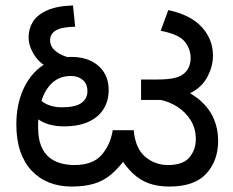

<svg xmlns="http://www.w3.org/2000/svg" viewBox="-20 -673 855 705"><path d="M243 12Q198 12 161 -2.5Q124 -17 96.5 -46Q69 -75 54.5 -117.5Q40 -160 40 -216Q40 -288 65 -344Q90 -400 135.5 -432Q181 -464 243 -464Q284 -464 314.5 -449Q345 -434 362 -407Q379 -380 379 -342Q379 -303 360.5 -273Q342 -243 305.5 -226Q269 -209 215 -209Q163 -209 128 -230Q93 -251 74 -274L94 -340Q107 -322 135 -300.5Q163 -279 208 -279Q257 -279 279 -295Q301 -311 301 -338Q301 -365 284 -379.5Q267 -394 241 -394Q199 -394 172 -369Q145 -344 132.5 -303Q120 -262 120 -215V-205Q120 -165 130.5 -138.5Q141 -112 159 -96.5Q177 -81 201.5 -74Q226 -67 253 -67Q320 -67 352.5 -103.5Q385 -140 394 -195H471Q477 -128 513 -97.5Q549 -67 597 -67Q652 -67 675.5 -95Q699 -123 699 -162Q699 -201 680.5 -231Q662 -261 632 -280.5Q602 -300 566 -307L634 -352Q684 -332 716.5 -303Q749 -274 765 -237Q781 -200 781 -156Q781 -83 737.5 -35.5Q694 12 602 12Q559 12 526 0Q493 -12 466.5 -37.5Q440 -63 417 -102L450 -103Q420 -60 390.5 -34.5Q361 -9 325.5 1.5Q290 12 243 12ZM189 -412Q135 -429 110 -465Q85 -501 85 -536Q85 -567 100.5 -592.5Q116 -618 152 -634.5Q188 -651 248 -653L256 -575Q207 -574 185.5 -561.5Q164 -549 164 -525Q164 -502 184.5 -485Q205 -468 246 -458ZM498 -306V-381H555Q598 -381 622 -387Q646 -393 659 -406Q670 -417 675 -430.5Q680 -444 680 -460Q680 -493 658.5 -520Q637 -547 570 -560L598 -636Q681 -618 721.5 -573Q762 -528 762 -469Q762 -425 737 -383Q712 -341 653 -320Q640 -316 630 -312.5Q620 -309 608.5 -307.5Q597 -306 577 -306Z"/></svg>

Font: hexlkannada05
Style: Book
Weight: 400
Designer: Jelle Bosma - Monotype Design Team
Foundry: Monotype Imaging Inc.
Version: Version 2.003